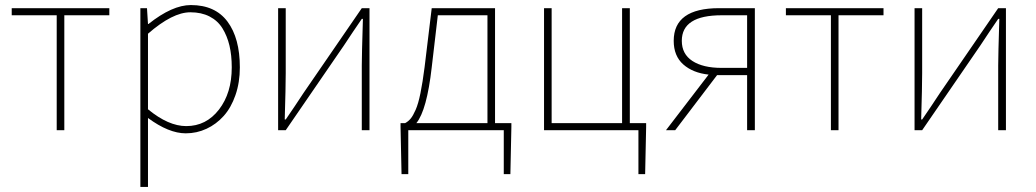

<svg xmlns="http://www.w3.org/2000/svg" viewBox="-20 -510 4056 752"><path d="M202.1 0V-450.2H25.9V-478H408.2V-450.2H231.9V0Z M529.8 222.2V-478H555.7L559.6 -416H561.5Q654.8 -490.2 727.5 -490.2Q822.8 -490.2 871.1 -425.3Q919.4 -360.4 919.4 -246.1Q919.4 -187 902.3 -137.7Q885.3 -88.4 856.2 -55.9Q827.1 -23.4 788.8 -5.6Q750.5 12.2 707.5 12.2Q641.1 12.2 559.6 -47.9V222.2ZM709.5 -16.1Q787.6 -16.1 837.6 -80.8Q887.7 -145.5 887.7 -246.1Q887.7 -293.5 878.7 -331.5Q869.6 -369.6 851.1 -399.4Q832.5 -429.2 800.5 -445.6Q768.6 -461.9 725.6 -461.9Q655.8 -461.9 559.6 -377.9V-82Q639.6 -16.1 709.5 -16.1Z M1069.3 0V-478H1099.1V-224.1Q1099.1 -169.9 1095.2 -42H1099.1Q1109.4 -56.6 1134.3 -93.8Q1159.2 -130.9 1168.9 -146L1397 -478H1427.2V0H1397V-253.9Q1397 -292 1401.4 -436H1397Q1386.7 -421.4 1361.8 -384.3Q1336.9 -347.2 1327.1 -332L1099.1 0Z M1670.9 -246.1Q1651.9 -78.6 1610.8 -27.8H1889.2V-450.2H1694.8ZM1579.1 0V171.9H1552.7L1548.8 -12.2V-27.8H1566.9Q1579.6 -34.7 1588.6 -45.7Q1597.7 -56.6 1607.9 -79.8Q1618.2 -103 1626.7 -144.8Q1635.3 -186.5 1643.1 -248L1670.9 -478H1918.9V-27.8H1982.9V-12.2L1979 171.9H1953.1V0Z M2480.5 171.9V0H2110.8V-478H2140.6V-27.8H2416.5V-478H2446.8V-27.8H2510.7V-12.2L2506.8 171.9Z M2906.2 0V-215.8H2788.6L2624.5 0H2588.4L2755.4 -217.8Q2693.4 -224.6 2656 -257.8Q2618.7 -291 2618.7 -350.1Q2618.7 -478 2796.4 -478H2936.5V0ZM2806.6 -244.1H2906.2V-450.2H2806.6Q2650.4 -450.2 2650.4 -350.1Q2650.4 -298.3 2691.9 -271.2Q2733.4 -244.1 2806.6 -244.1Z M3234.4 0V-450.2H3058.1V-478H3440.4V-450.2H3264.2V0Z M3562 0V-478H3591.8V-224.1Q3591.8 -169.9 3587.9 -42H3591.8Q3602.1 -56.6 3627 -93.8Q3651.9 -130.9 3661.6 -146L3889.6 -478H3919.9V0H3889.6V-253.9Q3889.6 -292 3894 -436H3889.6Q3879.4 -421.4 3854.5 -384.3Q3829.6 -347.2 3819.8 -332L3591.8 0Z"/></svg>

Font: Source Sans 3 ExtraLight
Style: Regular
Weight: 200
Designer: Paul D. Hunt
Foundry: Adobe
Version: Version 3.052;hotconv 1.1.0;makeotfexe 2.6.0